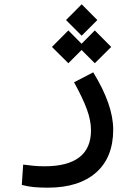

<svg xmlns="http://www.w3.org/2000/svg" viewBox="-20 -636 626 886"><path d="M201.2 230Q162.1 230 135 227.3Q107.9 224.6 80.6 217.3L86.9 123.5Q114.7 127 136 129.2Q157.2 131.3 186.5 131.3Q291.5 131.3 345.7 90.1Q399.9 48.8 399.9 -34.7Q399.9 -79.6 381.1 -131.1Q362.3 -182.6 321.8 -256.3L410.2 -302.2Q502.4 -152.3 502.4 -38.1Q502.4 90.8 423.1 160.4Q343.8 230 201.2 230ZM417.5 -344.2 356.4 -405.3 295.4 -344.2 219.7 -419.4 295.4 -495.6 356.4 -434.1 417.5 -495.6 493.2 -419.4ZM356.9 -471.2 284.7 -543.5 356.9 -616.2 429.2 -543.5Z"/></svg>

Font: Cascadia Mono PL
Style: Regular
Weight: 400
Monospace: yes
Designer: Aaron Bell
Foundry: Saja Typeworks
Version: Version 2404.023; ttfautohint (v1.8.4)